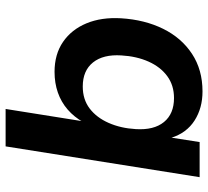

<svg xmlns="http://www.w3.org/2000/svg" viewBox="-48 -496 724 667"><g transform="rotate(90 313.5 -162.0)"><path d="M358 180 401 -90H404Q386 -58 360 -35.5Q334 -13 301 -1.5Q268 10 229 10Q168 10 125 -19.5Q82 -49 60.5 -101Q39 -153 43 -221Q48 -303 79.5 -367Q111 -431 166.5 -467.5Q222 -504 297 -504Q355 -504 398 -476.5Q441 -449 458 -396V-398L473 -494H595L488 180ZM280 -88Q325 -88 356.5 -112Q388 -136 406.5 -178Q425 -220 428 -272Q432 -335 403.5 -370Q375 -405 320 -405Q276 -405 244 -381.5Q212 -358 193.5 -316.5Q175 -275 172 -222Q168 -159 196.5 -123.5Q225 -88 280 -88Z"/></g></svg>

Font: Nunito Sans 10pt
Style: Bold Italic
Weight: 700
Italic angle: -9°
Designer: Vernon Adams
Foundry: Vernon Adams
Version: Version 3.101;gftools[0.9.27]